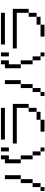

<svg xmlns="http://www.w3.org/2000/svg" viewBox="1522 -2478 957 4040"><g transform="rotate(-90 2000.0 -458.5)"><path d="M0 0V-83.3H83.3V0ZM750 -916.7V-750H666.7V-500H583.3V-833.3H666.7V-916.7ZM750 -83.3V-250H833.3V-83.3ZM750 -250H666.7V-500H750ZM166.7 -83.3H83.3V-250H166.7ZM916.7 -916.7V-750H833.3V-916.7ZM166.7 -250V-500H250V-250ZM916.7 -83.3V0H833.3V-83.3ZM333.3 -500H250V-833.3H333.3Z M1750 -916.7V-833.3H1083.3V-916.7ZM1666.7 -166.7V-83.3H1500V-166.7ZM1666.7 -333.3H1750V-166.7H1666.7ZM1000 -583.3V-666.7H1833.3V-333.3H1750V-583.3ZM1250 0V-83.3H1500V0Z M2000 0V-83.3H2083.3V0ZM2750 -916.7V-750H2666.7V-500H2583.3V-833.3H2666.7V-916.7ZM2750 -83.3V-250H2833.3V-83.3ZM2750 -250H2666.7V-500H2750ZM2166.7 -83.3H2083.3V-250H2166.7ZM2916.7 -916.7V-750H2833.3V-916.7ZM2166.7 -250V-500H2250V-250ZM2916.7 -83.3V0H2833.3V-83.3ZM2333.3 -500H2250V-833.3H2333.3Z M3750 -916.7V-833.3H3083.3V-916.7ZM3666.7 -166.7V-83.3H3500V-166.7ZM3666.7 -333.3H3750V-166.7H3666.7ZM3000 -583.3V-666.7H3833.3V-333.3H3750V-583.3ZM3250 0V-83.3H3500V0Z"/></g></svg>

Font: GalmuriMono11 Regular
Style: Regular
Weight: 400
Designer: Lee Minseo (quiple)
Version: Version 2.399;hotconv 1.1.1;makeotfexe 2.6.0 DEVELOPMENT